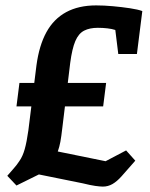

<svg xmlns="http://www.w3.org/2000/svg" viewBox="-20 -678 557 711"><path d="M361 13Q351 13 333 10.5Q315 8 287 1L124 -32Q104 -22 83.5 -12Q63 -2 41 9Q32 0 24 -9Q16 -18 7 -27Q19 -41 31 -54.5Q43 -68 52 -82Q64 -99 71.5 -125.5Q79 -152 85 -195L115 -436Q125 -510 152 -559Q179 -608 225 -633Q271 -658 336 -658Q365 -658 398 -655Q431 -652 461 -647.5Q491 -643 507 -637L487 -478H418L407 -567Q395 -571 378 -573Q361 -575 342 -575Q312 -575 291.5 -564.5Q271 -554 259 -526Q247 -498 240 -445L211 -206Q207 -171 203.5 -152.5Q200 -134 194 -117L371 -81L447 -121L481 -83L430 -25Q413 -6 396.5 3.5Q380 13 361 13ZM41 -284 52 -371H373L362 -284Z"/></svg>

Font: Faustina
Style: Bold Italic
Weight: 700
Italic angle: -8°
Designer: Alfonso Garcia
Foundry: http://www.omnibus-type.com
Version: Version 1.200